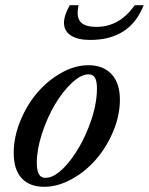

<svg xmlns="http://www.w3.org/2000/svg" viewBox="-20 -700 567 731"><path d="M322.8 -547.9Q276.9 -547.9 250.2 -564.7Q223.6 -581.5 223.6 -613.3Q223.6 -641.1 245.6 -680.2H279.3Q269.5 -637.2 285.9 -617.4Q302.2 -597.7 347.7 -597.7Q434.6 -597.7 493.2 -680.2H526.9Q475.6 -547.9 322.8 -547.9ZM148.4 11.2Q92.3 11.2 62.3 -21.7Q32.2 -54.7 32.2 -117.2Q32.2 -177.7 57.1 -239Q82 -300.3 121.6 -346.7Q161.1 -393.1 213.1 -422.4Q265.1 -451.7 316.4 -451.7Q373 -451.7 404.8 -417.5Q436.5 -383.3 436.5 -320.3Q436.5 -261.2 411.4 -200.7Q386.2 -140.1 346.2 -93.8Q306.2 -47.4 253.2 -18.1Q200.2 11.2 148.4 11.2ZM153.3 -22.9Q191.9 -22.9 238.3 -78.1Q284.7 -133.3 316.9 -214.1Q349.1 -294.9 349.1 -362.8Q349.1 -391.1 341.6 -404.1Q334 -417 317.4 -417Q288.1 -417 252.9 -383.8Q217.8 -350.6 188.7 -301.3Q159.7 -252 139.9 -191.4Q120.1 -130.9 120.1 -80.6Q120.1 -50.3 128.2 -36.6Q136.2 -22.9 153.3 -22.9Z"/></svg>

Font: Elstob 10pt Medium
Style: Italic
Weight: 500
Italic angle: -20°
Designer: Peter S. Baker
Version: Version 1.015